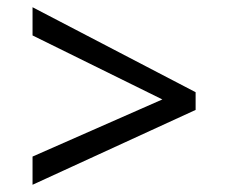

<svg xmlns="http://www.w3.org/2000/svg" viewBox="-20 -588 632 531"><path d="M70 -155 429 -313 70 -490V-568L521 -333V-284L70 -77Z"/></svg>

Font: hexumalayalam05
Style: Book
Weight: 400
Designer: Jelle Bosma - Monotype Design Team
Foundry: Monotype Imaging Inc.
Version: Version 2.003